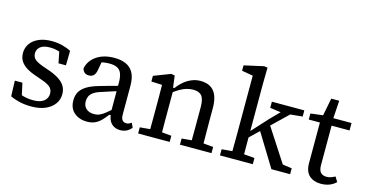

<svg xmlns="http://www.w3.org/2000/svg" viewBox="-77 -1083 2756 1446"><g transform="rotate(15 1301.0 -360.5)"><path d="M217 12Q167 12 126 2.5Q85 -7 52 -23L48 -144H107L134 -22H86V-72Q110 -56 144 -46.5Q178 -37 218 -37Q258 -37 282.5 -48Q307 -59 318.5 -77.5Q330 -96 330 -118Q330 -151 307 -170Q284 -189 234 -205L201 -217Q154 -232 121 -251.5Q88 -271 70.5 -298Q53 -325 53 -362Q53 -402 75.5 -434.5Q98 -467 140.5 -485.5Q183 -504 241 -504Q285 -504 324 -494Q363 -484 392 -468L390 -355H332L310 -464H351V-423Q327 -439 299.5 -446.5Q272 -454 241 -454Q190 -454 165.5 -434Q141 -414 141 -383Q141 -352 162.5 -334.5Q184 -317 236 -299L262 -290Q315 -273 350.5 -251Q386 -229 403 -201.5Q420 -174 420 -137Q420 -95 396 -61.5Q372 -28 327 -8Q282 12 217 12Z M650 14Q593 14 552.5 -19Q512 -52 512 -116Q512 -153 527.5 -181Q543 -209 578.5 -231Q614 -253 675 -270Q704 -279 732.5 -286.5Q761 -294 789.5 -302Q818 -310 846 -318V-277Q810 -266 774 -254.5Q738 -243 702 -231Q661 -219 640 -203.5Q619 -188 611.5 -170.5Q604 -153 604 -133Q604 -96 627 -75.5Q650 -55 688 -55Q713 -55 733 -64Q753 -73 776 -91.5Q799 -110 830 -137L837 -80H802Q782 -54 761.5 -32.5Q741 -11 714.5 1.5Q688 14 650 14ZM909 11Q866 11 839.5 -17Q813 -45 811 -100L809 -102V-331Q809 -377 798 -404Q787 -431 763.5 -442Q740 -453 704 -453Q679 -453 656 -449Q633 -445 608 -434L648 -474L632 -384Q627 -354 613 -340Q599 -326 576 -326Q552 -326 539.5 -338.5Q527 -351 524 -368Q537 -430 592 -467Q647 -504 730 -504Q782 -504 820 -487Q858 -470 878.5 -432.5Q899 -395 899 -331V-109Q899 -78 910 -64.5Q921 -51 941 -51Q954 -51 963.5 -55.5Q973 -60 981 -66L997 -31Q982 -12 960.5 -0.5Q939 11 909 11Z M1048 0V-48L1161 -58H1188L1294 -48V0ZM1127 0Q1127 -30 1127.5 -67Q1128 -104 1128 -143V-215V-267Q1128 -267 1128 -315Q1128 -337 1127.5 -357.5Q1127 -378 1127 -400L1043 -404V-448L1173 -498L1201 -493L1215 -385H1219V-215V-143Q1219 -104 1219.5 -67Q1220 -30 1220 0ZM1374 0V-48L1485 -58H1512L1620 -48V0ZM1451 0Q1451 -30 1451.5 -67Q1452 -104 1452 -142V-215V-312Q1452 -375 1431.5 -400.5Q1411 -426 1365 -426Q1339 -426 1313 -418.5Q1287 -411 1260.5 -395.5Q1234 -380 1206 -358L1199 -401H1223Q1244 -430 1271 -453Q1298 -476 1331 -490Q1364 -504 1400 -504Q1472 -504 1507 -460.5Q1542 -417 1542 -328V-215Q1542 -181 1542.5 -142.5Q1543 -104 1543 -67Q1543 -30 1544 0Z M1686 0V-48L1800 -58H1827L1942 -48V0ZM1767 0Q1768 -27 1768 -53.5Q1768 -80 1768.5 -107.5Q1769 -135 1769 -162V-215V-644L1682 -659V-701L1834 -735L1861 -731L1859 -604V-215Q1859 -215 1859 -162V-108Q1859 -80 1859.5 -53.5Q1860 -27 1860 0ZM1818 -147V-223H1847L1974 -362L2102 -492H2177ZM2087 0 1920 -273 1980 -335 2161 -56 2233 -46V0ZM1959 -444V-492H2212V-444L2090 -432L2067 -429Z M2396 -434V-492H2580V-434ZM2474 10Q2418 10 2383.5 -21Q2349 -52 2349 -117Q2349 -117 2349 -152V-193V-434H2262V-481L2390 -497L2353 -466L2385 -630H2447L2436 -458L2440 -448V-126Q2440 -86 2456.5 -69Q2473 -52 2502 -52Q2521 -52 2537 -58Q2553 -64 2568 -72L2591 -34Q2580 -23 2563 -12.5Q2546 -2 2523.5 4Q2501 10 2474 10Z"/></g></svg>

Font: myMathFont
Style: Regular
Weight: 400
Designer: Ross Mills, John Hudson & Paul Hanslow, Tiro Typeworks Ltd; with prior portions MicroPress Inc., and Coen Hoffman. Math 
Foundry: Tiro Typeworks Ltd
Version: Version 2.13 b171